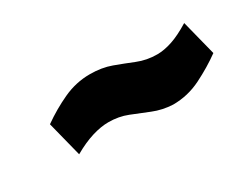

<svg xmlns="http://www.w3.org/2000/svg" viewBox="-33 -484 422 336"><g transform="rotate(-30 178.0 -316.5)"><path d="M356 -300 338 -371Q317 -358 300.5 -352.5Q284 -347 270 -347Q249 -347 230.5 -354.5Q212 -362 193 -369Q174 -376 150 -376Q122 -376 96 -364Q70 -352 46 -335L64 -264Q85 -276 103 -281.5Q121 -287 136 -287Q157 -287 174.5 -280Q192 -273 210.5 -265.5Q229 -258 250 -257Q280 -257 307 -270.5Q334 -284 356 -300Z"/></g></svg>

Font: Advent Pro ExtraBold
Style: Italic
Weight: 800
Italic angle: -12°
Version: Version 3.000